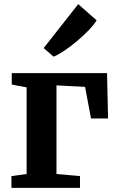

<svg xmlns="http://www.w3.org/2000/svg" viewBox="-20 -903 564 923"><path d="M35 0V-56.5L108 -66.5V-483L36.5 -496.5V-551.5H494.5L499.5 -333.5H417.5L389 -485.5L251.5 -492.5V-66.5L364.5 -56.5V0ZM237 -631 190 -672 356 -883 444.5 -805.5Q432 -784.5 406.8 -758.2Q381.5 -732 350.8 -706Q320 -680 290.2 -660Q260.5 -640 238.5 -631Z"/></svg>

Font: Merriweather 28pt
Style: Bold
Weight: 700
Version: Version 2.100